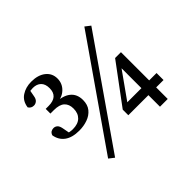

<svg xmlns="http://www.w3.org/2000/svg" viewBox="-137 -828 1068 1068"><g transform="rotate(-45 396.5 -294.5)"><path d="M229 24 198 0 624 -613 655 -589ZM148 -441H171Q245 -441 245 -507Q245 -540 227.5 -557Q210 -574 180 -574Q171 -574 159.5 -572.5Q148 -571 133 -566L161 -587L152 -538Q149 -518 138.5 -509Q128 -500 115 -500Q94 -500 83 -518Q89 -562 121.5 -583.5Q154 -605 198 -605Q251 -605 282.5 -580Q314 -555 314 -514Q314 -475 286 -448Q258 -421 214 -420L207 -427Q267 -426 298.5 -401Q330 -376 330 -329Q330 -292 311 -268.5Q292 -245 261 -234Q230 -223 195 -223Q140 -223 108.5 -246Q77 -269 70 -311Q75 -325 84 -330Q93 -335 103 -335Q116 -335 126 -326Q136 -317 140 -291L150 -238L126 -263Q153 -254 175 -254Q216 -254 237.5 -275Q259 -296 259 -333Q259 -367 239 -385.5Q219 -404 175 -404H148ZM448 -91V-135L621 -368H667V0H606V-322H620L485 -132L477 -146H725V-91Z"/></g></svg>

Font: Lisu Bosa
Style: Regular
Weight: 400
Designer: David Morse, Annie Olsen, Victor Gaultney, Frank Grießhammer (Latin)
Foundry: SIL International
Version: Version 2.000